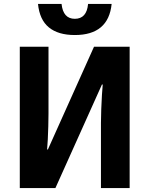

<svg xmlns="http://www.w3.org/2000/svg" viewBox="-20 -950 758 970"><path d="M80 0V-714H225V-376Q225 -347 224 -312.5Q223 -278 221.5 -246.5Q220 -215 218 -195H222L455 -714H635V0H490V-329Q490 -360 491.5 -398Q493 -436 495 -470Q497 -504 499 -523H495L260 0ZM358 -773Q274 -773 227 -811.5Q180 -850 172 -930H291Q299 -855 358 -855Q418 -855 425 -930H544Q528 -773 358 -773Z"/></svg>

Font: Noto Sans SemiCondensed
Style: Bold
Weight: 700
Width: 4
Designer: Monotype Design Team
Foundry: Monotype Imaging Inc.
Version: Version 2.013; ttfautohint (v1.8.4.7-5d5b)